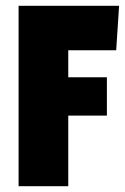

<svg xmlns="http://www.w3.org/2000/svg" viewBox="-20 -641 430 661"><path d="M380 -468H215V-375H348V-243H215V0H44V-621H390Z"/></svg>

Font: Passion One
Style: Regular
Weight: 400
Designer: Alejandro Lo Celso
Foundry: Fontstage
Version: Version 1.002